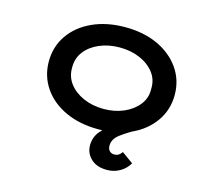

<svg xmlns="http://www.w3.org/2000/svg" viewBox="-105 -666 1106 996"><g transform="rotate(15 448.0 -168.0)"><path d="M547 202Q493 202 462 172.5Q431 143 431 101Q431 56 459.5 23Q488 -10 536 -37Q584 -64 644 -89L651 -40Q600 -12 564.5 14.5Q529 41 529 76Q529 95 539 105Q549 115 565 115Q577 115 587 109Q597 103 605 91L666 135Q657 152 640 167.5Q623 183 599.5 192.5Q576 202 547 202ZM450 10Q351 10 274.5 -25Q198 -60 155 -122.5Q112 -185 112 -264Q112 -344 155 -406Q198 -468 274.5 -503Q351 -538 450 -538Q550 -538 625.5 -503Q701 -468 744.5 -406Q788 -344 788 -264Q788 -185 744.5 -122.5Q701 -60 625.5 -25Q550 10 450 10ZM450 -99Q510 -99 558.5 -120.5Q607 -142 635.5 -179Q664 -216 662 -264Q664 -313 635.5 -350Q607 -387 558.5 -408Q510 -429 450 -429Q390 -429 341 -408Q292 -387 264 -350Q236 -313 237 -264Q236 -216 264 -179Q292 -142 341 -120.5Q390 -99 450 -99Z"/></g></svg>

Font: Lexend Tera Medium
Style: Regular
Weight: 500
Designer: Bonnie Shaver-Troup, Thomas Jockin
Foundry: Lexend
Version: Version 1.007